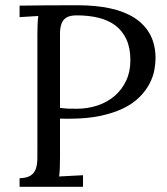

<svg xmlns="http://www.w3.org/2000/svg" viewBox="-20 -722 646 742"><path d="M247.6 -263.2Q242.7 -263.2 232.2 -263.2Q221.7 -263.2 211.9 -263.7V-119.1Q211.9 -91.8 211.2 -72.3Q210.4 -52.7 208.5 -40L300.8 -44.9V0H55.7V-33.2Q84 -34.2 98.1 -43.5Q112.3 -52.7 118.2 -68.8Q124 -85 124.3 -107.2Q124.5 -129.4 124.5 -155.8V-587.9Q124.5 -608.4 125.2 -626.7Q126 -645 127.9 -660.2L55.7 -655.8V-700.2Q108.4 -701.2 164.1 -701.4Q219.7 -701.7 278.8 -701.7Q424.3 -701.7 500 -652.8Q581.1 -599.6 581.1 -497.1Q581.1 -476.1 576.4 -450.7Q571.8 -425.3 557.6 -398.2Q543.5 -371.1 518.8 -346.4Q494.1 -321.8 456.8 -303.5Q419.4 -285.2 367.7 -274.2Q315.9 -263.2 247.6 -263.2ZM211.9 -305.2Q230.5 -302.7 244.4 -302.2Q258.3 -301.8 276.9 -301.8Q319.3 -301.8 357.2 -314.5Q395 -327.1 423.1 -351.3Q451.2 -375.5 467.5 -410.2Q483.9 -444.8 483.9 -488.8Q483.9 -536.1 468.8 -569.3Q453.6 -602.5 426.3 -623.3Q398.9 -644 360.8 -653.3Q322.8 -662.6 276.9 -662.6Q250 -662.6 236.6 -654.1Q223.1 -645.5 217.5 -629.9Q211.9 -614.3 211.9 -592.5Q211.9 -570.8 211.9 -543.9Z"/></svg>

Font: Lora
Style: Regular
Weight: 400
Designer: Olga Karpushina, Alexei Vanyashin
Foundry: Cyreal (www.cyreal.org, a@cyreal.org)
Version: Version 1.014